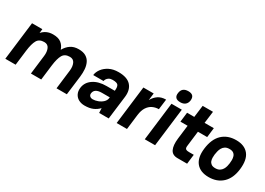

<svg xmlns="http://www.w3.org/2000/svg" viewBox="-10 -1442 3000 2176"><g transform="rotate(30 1489.5 -354.0)"><path d="M32 0 93 -500H228L222 -447Q248 -477 283.5 -493.5Q319 -510 365 -510Q435 -510 472.5 -480Q510 -450 525 -402Q553 -452 595.5 -481Q638 -510 700 -510Q759 -510 795 -488.5Q831 -467 849 -430Q867 -393 870.5 -346.5Q874 -300 868 -250L837 0H702L732 -248Q739 -305 721 -345Q703 -385 656 -385Q591 -385 564.5 -339Q538 -293 526 -197L502 0H367L397 -248Q404 -305 386 -345Q368 -385 321 -385Q256 -385 229.5 -339Q203 -293 191 -197L167 0Z M1074 11Q1030 11 996 -7Q962 -25 944.5 -59.5Q927 -94 933 -142Q943 -216 1009.5 -261Q1076 -306 1181 -306H1288Q1294 -359 1278.5 -380Q1263 -401 1207 -401Q1177 -401 1158.5 -389.5Q1140 -378 1131.5 -363Q1123 -348 1122 -338H987Q992 -380 1021 -419.5Q1050 -459 1100.5 -485Q1151 -511 1221 -511Q1334 -511 1384 -456Q1434 -401 1423 -306L1385 0H1260L1257 -61Q1224 -26 1180.5 -7.5Q1137 11 1074 11ZM1120 -97Q1150 -97 1185 -110Q1220 -123 1245.5 -147Q1271 -171 1275 -203L1276 -213H1174Q1077 -213 1069 -147Q1066 -125 1080 -111Q1094 -97 1120 -97Z M1489 0 1550 -500H1685L1674 -407Q1700 -455 1741 -482.5Q1782 -510 1842 -510L1825 -375Q1782 -375 1744.5 -357Q1707 -339 1681.5 -300Q1656 -261 1648 -197L1624 0Z M1921 -640Q1930 -719 2014 -719Q2096 -719 2087 -640Q2082 -604 2058.5 -584Q2035 -564 1995 -564Q1952 -564 1934 -584Q1916 -604 1921 -640ZM1918 -500H2053L1992 0H1857Z M2122 -500H2216L2236 -656H2371L2351 -500H2472L2457 -375H2336L2313 -186Q2310 -166 2311.5 -152.5Q2313 -139 2324.5 -132Q2336 -125 2366 -125H2426L2411 0H2285Q2217 0 2192.5 -51Q2168 -102 2179 -195L2201 -375H2107Z M2494 -245Q2510 -377 2580 -443.5Q2650 -510 2761 -510Q2871 -510 2924.5 -443.5Q2978 -377 2962 -245Q2947 -121 2877 -55.5Q2807 10 2697 10Q2587 10 2533 -55.5Q2479 -121 2494 -245ZM2712 -115Q2746 -115 2767.5 -128.5Q2789 -142 2801.5 -162.5Q2814 -183 2819.5 -205.5Q2825 -228 2827 -245Q2830 -266 2830 -290Q2830 -314 2823 -336Q2816 -358 2797.5 -371.5Q2779 -385 2745 -385Q2711 -385 2689.5 -371.5Q2668 -358 2655.5 -336Q2643 -314 2637.5 -290Q2632 -266 2629 -245Q2627 -228 2627 -205.5Q2627 -183 2634 -162.5Q2641 -142 2659.5 -128.5Q2678 -115 2712 -115Z"/></g></svg>

Font: Haskoy ExtraBold
Style: Italic
Weight: 800
Designer: Ertekin Erdin
Foundry: Ertekin Erdin
Version: Version 2.000; ttfautohint (v1.8.4.7-5d5b)